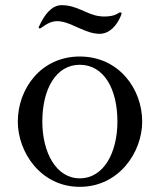

<svg xmlns="http://www.w3.org/2000/svg" viewBox="-20 -710 619 744"><path d="M366 -579C404 -579 432 -610 448 -648C450 -653 451 -656 451 -658C451 -661 449 -662 446 -662C445 -662 444 -662 442 -661C423 -648 403 -646 382 -646C375 -646 368 -647 361 -648C315 -655 277 -690 219 -690C182 -690 153 -656 131 -607C130 -605 130 -604 130 -603C130 -601 131 -600 134 -600C135 -600 137 -600 138 -601C165 -621 182 -628 203 -628C208 -628 214 -627 220 -626C265 -618 314 -579 366 -579ZM289 14C441 14 531 -120 531 -239C531 -365 441 -491 289 -491C138 -491 49 -365 49 -239C49 -120 138 14 289 14ZM289 -19C197 -19 144 -120 144 -239C144 -365 197 -459 289 -459C383 -459 435 -365 435 -239C435 -120 383 -19 289 -19Z"/></svg>

Font: Shippori Mincho OTF Medium
Style: Regular
Weight: 500
Designer: FONTDASU
Foundry: FONTDASU / Google Inc. / but / Adobe
Version: Version 3.300;hotconv 1.0.109;makeotfexe 2.5.65596